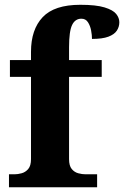

<svg xmlns="http://www.w3.org/2000/svg" viewBox="-20 -789 523 809"><path d="M17.8 0V-54.6H41.2Q55 -54.6 71.2 -59Q87.4 -63.4 99 -77Q110.6 -90.6 110.6 -118.6V-465H21.8V-536H110.6V-570.6Q110.6 -664.6 159.8 -716.7Q209 -768.8 318.4 -768.8Q384.8 -768.8 420.6 -757.8Q456.4 -746.8 469.6 -730.2Q482.8 -713.6 482.8 -695.4Q482.8 -675.8 472.2 -659.8Q461.6 -643.8 436.6 -634.4Q411.6 -625 367.6 -625Q367.6 -641 363.9 -660.7Q360.2 -680.4 350.6 -695.3Q341 -710.2 323 -710.2Q296.4 -710.2 283.7 -683.5Q271 -656.8 271 -590.4V-536H408.6V-465H271V-118.6Q271 -90.6 282.2 -77Q293.4 -63.4 309.6 -59Q325.8 -54.6 340.4 -54.6H389.2V0Z"/></svg>

Font: Noto Serif Hentaigana ExtraLight
Style: Regular
Weight: 200
Designer: Kazuhiro Yamada
Foundry: nipponia
Version: Version 1.000